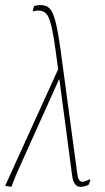

<svg xmlns="http://www.w3.org/2000/svg" viewBox="-23 -721 408 743"><path d="M21 2 -3 -2 202 -453 192 -527Q178 -633 161.5 -660.5Q145 -688 104 -677V-681L109 -698Q157 -710 176 -679.5Q195 -649 211 -531L276 -49Q279 -24 289.5 -19Q300 -14 323 -27L327 -24L320 -6Q304 2 288 2Q262 2 256 -42L207 -413H205L39 -44Z"/></svg>

Font: Alegreya Sans Thin
Style: Italic
Weight: 100
Italic angle: -7°
Designer: Juan Pablo del Peral
Foundry: Huerta Tipografica
Version: Version 2.007